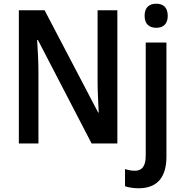

<svg xmlns="http://www.w3.org/2000/svg" viewBox="-20 -769 983 1029"><path d="M755 -684C755 -640 780 -620 818 -620C854 -620 879 -640 879 -684C879 -729 855 -749 818 -749C779 -749 755 -729 755 -684ZM609 0V-714H503V-338C503 -286 506 -221 509 -166H506L219 -714H81V0H186V-378C186 -434 183 -495 179 -555H183L471 0ZM723 240C825 240 872 178 872 71V-541H761V65C761 125 739 146 703 146C684 146 668 143 650 137V229C670 236 696 240 723 240Z"/></svg>

Font: Noto Sans UI SemiCondensed Medium
Style: Regular
Weight: 500
Width: 4
Designer: Monotype Design Team
Foundry: Monotype Imaging Inc.
Version: Version 1.901